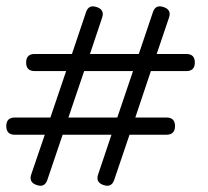

<svg xmlns="http://www.w3.org/2000/svg" viewBox="-25 -657 665 614"><path d="M400.4 -429.7H244.1L193.8 -281.2H350.1ZM570.8 -484.4Q598.1 -484.4 598.1 -457Q598.1 -429.7 570.8 -429.7H457.5L407.7 -281.2H507.3Q534.7 -281.2 534.7 -253.9Q534.7 -226.1 507.3 -226.1H389.2L340.3 -82Q334 -63 318.4 -63Q312.5 -63 305.7 -65.4Q286.6 -71.8 286.6 -87.9Q286.6 -93.3 289.1 -100.1L331.5 -226.1H175.3L126.5 -82Q120.1 -63 104.5 -63Q99.1 -63 92.3 -65.4Q72.8 -71.8 72.8 -87.9Q72.8 -93.8 75.2 -100.1L118.2 -226.1H22.5Q-4.9 -226.1 -4.9 -253.9Q-4.9 -281.2 22.5 -281.2H136.2L186.5 -429.7H85.9Q58.6 -429.7 58.6 -457Q58.6 -484.4 85.9 -484.4H205.1L250 -617.7Q256.3 -636.7 272 -636.7Q277.8 -636.7 284.7 -634.3Q303.7 -627.9 303.7 -611.8Q303.7 -606.4 301.3 -599.6L262.7 -484.4H418.9L463.9 -617.7Q470.2 -636.7 485.8 -636.7Q491.7 -636.7 498.5 -634.3Q517.6 -627.9 517.6 -611.8Q517.6 -606.4 515.1 -599.6L476.1 -484.4Z"/></svg>

Font: inglobal
Style: Regular
Weight: 400
Designer: Andrey Kochetov, Denis Davydov, Evgeny Yurtaev
Foundry: inglobal
Version: Version 1.00 September 25, 2014, initial release